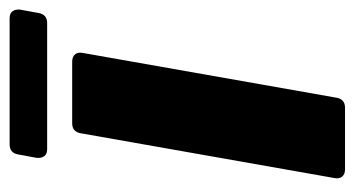

<svg xmlns="http://www.w3.org/2000/svg" viewBox="-189 -548 737 399"><g transform="rotate(-90 179.5 -348.5)"><path d="M176 -18Q173 0 155 0H27Q17 0 12 -6Q7 -12 9 -22L102 -549Q105 -567 123 -567H251Q261 -567 266 -561Q271 -555 269 -545ZM69 -619Q59 -619 54.5 -625Q50 -631 51 -641L58 -679Q61 -697 79 -697H341Q351 -697 355.5 -691Q360 -685 359 -675L352 -637Q349 -619 331 -619Z"/></g></svg>

Font: Open Sauce Two Black Italic
Style: Regular
Weight: 900
Italic angle: -10°
Designer: Alfredo Marco Pradil
Foundry: Creative Sauce Fz LLC
Version: Version 1.477